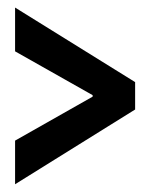

<svg xmlns="http://www.w3.org/2000/svg" viewBox="-20 -636 414 503"><path d="M19.5 -153.3V-267.6L222.7 -382.8V-386.7L19.5 -501.5V-616.2L334 -420.9V-349.1Z"/></svg>

Font: Fjalla One
Style: Regular
Weight: 400
Designer: Irina Smirnova, Eben Sorkin
Foundry: Sorkin Type
Version: Version 1.002; ttfautohint (v1.8.4.7-5d5b);gftools[0.9.25]